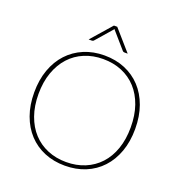

<svg xmlns="http://www.w3.org/2000/svg" viewBox="-158 -1035 1102 1176"><g transform="rotate(20 393.5 -447.0)"><path d="M722.5 -351.5Q722.5 -269 698.5 -202.8Q674.5 -136.5 631 -89.8Q587.5 -43 527 -18Q466.5 7 393 7Q320.5 7 260 -18Q199.5 -43 156 -89.8Q112.5 -136.5 88.5 -202.8Q64.5 -269 64.5 -351.5Q64.5 -433.5 88.5 -500Q112.5 -566.5 156 -613.2Q199.5 -660 260 -685.5Q320.5 -711 393 -711Q466.5 -711 527 -685.8Q587.5 -660.5 631 -613.8Q674.5 -567 698.5 -500.5Q722.5 -434 722.5 -351.5ZM693.5 -351.5Q693.5 -430 671.8 -492.2Q650 -554.5 610.2 -598Q570.5 -641.5 515.2 -664.5Q460 -687.5 393 -687.5Q327 -687.5 271.8 -664.5Q216.5 -641.5 176.8 -598Q137 -554.5 114.8 -492.2Q92.5 -430 92.5 -351.5Q92.5 -273 114.8 -210.8Q137 -148.5 176.8 -105.5Q216.5 -62.5 271.8 -39.5Q327 -16.5 393 -16.5Q460 -16.5 515.2 -39.5Q570.5 -62.5 610.2 -105.5Q650 -148.5 671.8 -210.8Q693.5 -273 693.5 -351.5ZM521.5 -769.5H501.5Q498.5 -769.5 494.8 -770.5Q491 -771.5 487.5 -775.5L396.5 -880Q394.5 -881.5 394 -884Q393 -881.5 391.5 -880L300.5 -775.5Q297 -771.5 293.2 -770.5Q289.5 -769.5 286.5 -769.5H267L383.5 -902.5H405Z"/></g></svg>

Font: Lato ExtraLight
Style: Regular
Weight: 275
Designer: Lukasz Dziedzic with Adam Twardoch and Botio Nikoltchev
Foundry: tyPoland Lukasz Dziedzic
Version: Version 2.015; 2015-08-06; http://www.latofonts.com/